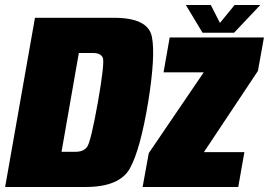

<svg xmlns="http://www.w3.org/2000/svg" viewBox="-48 -746 1072 766"><path d="M-27.5 0H293Q430 0 471 -75.5Q512 -151 543 -338Q573 -523.5 558 -599.2Q543 -675 407 -675H91.5ZM197.5 -140.5 266.5 -534.5H323.5Q353.5 -534.5 362 -516Q370.5 -497.5 342.5 -338Q314 -178.5 299.2 -159.5Q284.5 -140.5 254.5 -140.5ZM521 0H902.5L927 -139H766L766.5 -140.5L981 -463L1005 -596.5H629L604.5 -457.5H765L764.5 -457L545.5 -135ZM760 -615.5H886L990.5 -726H888L829.5 -654.5L793 -726H693.5Z"/></svg>

Font: Anybody Condensed Black
Style: Italic
Weight: 900
Width: 3
Italic angle: -10°
Version: Version 1.113;gftools[0.9.25]